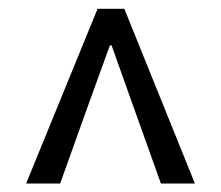

<svg xmlns="http://www.w3.org/2000/svg" viewBox="-20 -780 508 441"><path d="M204.1 -759.8H265.6L427.7 -358.4H349.6L288.1 -530.3L236.3 -675.8H232.4L179.7 -530.3L118.2 -358.4H40Z"/></svg>

Font: Reddit Sans A
Style: Regular
Weight: 400
Designer: Stephen Hutchings
Foundry: Reddit
Version: Version 1.013